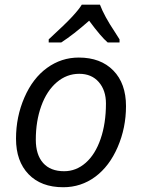

<svg xmlns="http://www.w3.org/2000/svg" viewBox="-20 -786 601 814"><path d="M314 -542Q406.7 -542 460.4 -487.1Q514.2 -432.1 514.2 -335.9Q514.2 -244.1 479 -162.6Q443.8 -81.1 383.8 -36.6Q323.7 7.8 248 7.8Q154.3 7.8 101.1 -47.4Q47.9 -102.5 47.9 -198.2Q47.9 -291 83.5 -372.8Q119.1 -454.6 179.7 -498.3Q240.2 -542 314 -542ZM429.2 -347.2Q429.2 -403.3 398.7 -438.2Q368.2 -473.1 315.9 -473.1Q262.7 -473.1 220.5 -437Q178.2 -400.9 155 -336.7Q131.8 -272.5 131.8 -193.8Q131.8 -129.9 162.8 -95Q193.8 -60.1 252 -60.1Q302.7 -60.1 343.3 -95.7Q383.8 -131.3 406.5 -197Q429.2 -262.7 429.2 -347.2ZM486.8 -606H436.5Q408.7 -629.4 357.9 -698.2Q292.5 -640.1 239.7 -606H186.5V-619.1Q257.3 -684.1 286.4 -715.6Q315.4 -747.1 326.7 -766.1H403.8Q421.9 -717.8 466.3 -651.4L486.8 -619.1Z"/></svg>

Font: CAA NEO Sans
Style: Italic
Weight: 400
Italic angle: -12°
Version: Version 1.10